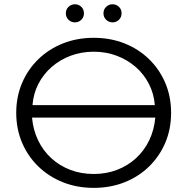

<svg xmlns="http://www.w3.org/2000/svg" viewBox="-20 -886 891 912"><path d="M425.2 6.4Q345.9 6.4 278.7 -20.4Q211.5 -47.2 161.9 -95.5Q112.2 -143.7 84.7 -208.6Q57.1 -273.4 57.1 -350Q57.1 -426.6 84.7 -491.4Q112.2 -556.3 161.9 -604.5Q211.5 -652.8 278.7 -679.6Q345.9 -706.4 425.2 -706.4Q504.4 -706.4 571.3 -679.9Q638.3 -653.4 687.9 -605.1Q737.5 -556.8 765.1 -492Q792.7 -427.1 792.7 -350Q792.7 -272.9 765.1 -208Q737.5 -143.2 687.9 -94.9Q638.3 -46.6 571.3 -20.1Q504.4 6.4 425.2 6.4ZM425.2 -59.6Q484.8 -59.6 535.6 -79Q586.4 -98.4 625.6 -134.1Q664.8 -169.9 688.6 -219.1Q712.3 -268.3 717.7 -327.4H132.1Q137.5 -268.3 161.2 -219.1Q184.9 -169.9 224.1 -134.1Q263.3 -98.4 314.4 -79Q365.5 -59.6 425.2 -59.6ZM134.3 -386.7H715.4Q711.2 -441.1 687.4 -487.4Q663.7 -533.7 624.5 -567.9Q585.3 -602 534.5 -621.2Q483.7 -640.4 425.2 -640.4Q366.6 -640.4 315.5 -621.2Q264.5 -602 225.3 -567.9Q186.1 -533.7 162.3 -487.4Q138.6 -441.1 134.3 -386.7ZM514.5 -779.7Q497.2 -779.7 484.4 -791.9Q471.5 -804.2 471.5 -822.7Q471.5 -841.6 484.4 -853.6Q497.2 -865.7 514.5 -865.7Q532.3 -865.7 544.9 -853.6Q557.5 -841.6 557.5 -822.7Q557.5 -804.2 544.9 -791.9Q532.3 -779.7 514.5 -779.7ZM335.8 -779.7Q318.4 -779.7 305.6 -791.9Q292.8 -804.2 292.8 -822.7Q292.8 -841.6 305.6 -853.6Q318.4 -865.7 335.8 -865.7Q353.6 -865.7 366.2 -853.6Q378.8 -841.6 378.8 -822.7Q378.8 -804.2 366.2 -791.9Q353.6 -779.7 335.8 -779.7Z"/></svg>

Font: Montserrat Thin
Style: Regular
Weight: 100
Designer: Julieta Ulanovsky
Foundry: Julieta Ulanovsky
Version: Version 9.000